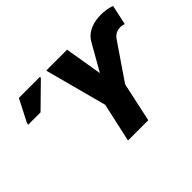

<svg xmlns="http://www.w3.org/2000/svg" viewBox="-135 -999 1278 1278"><g transform="rotate(-45 504.0 -360.0)"><path d="M445 0H636L696 -278L869 -531C891 -564 922 -570 943 -570C957 -570 973 -565 978 -563L1008 -703C981 -715 938 -720 909 -720C845 -720 774 -701 737 -637L630 -449L586 -714H389L506 -275ZM49 -544H166L329 -704L331 -714H132L52 -558Z"/></g></svg>

Font: Noto Sans Black
Style: Italic
Weight: 900
Italic angle: -12°
Designer: Monotype Design Team
Foundry: Monotype Imaging Inc.
Version: Version 2.013